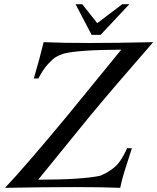

<svg xmlns="http://www.w3.org/2000/svg" viewBox="-20 -898 754 920"><path d="M714 -696Q521 -475 411 -342L163 -37Q372 -37 461 -56Q481 -65 490 -70Q499 -75 519.5 -89.5Q540 -104 557 -129Q574 -154 589 -188H612Q604 -162 593 -128.5Q582 -95 577.5 -80.5Q573 -66 567 -44Q561 -22 556 2Q395 -5 4 2Q100 -99 303 -344L561 -660Q354 -659 285 -641Q262 -633 248 -625Q234 -617 210 -591Q186 -565 164 -522H142Q171 -620 189 -696Q368 -688 714 -696ZM342 -878H374L446 -787L566 -878H600L462 -731H419Z"/></svg>

Font: GFS Artemisia
Style: Italic
Weight: 400
Italic angle: -12°
Designer: Takis Katsoulidis and George D. Matthiopoulos
Foundry: George Matthiopoulos and Takis Katsoulidis
Version: Version 1.0